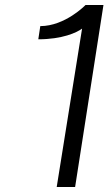

<svg xmlns="http://www.w3.org/2000/svg" viewBox="-20 -752 436 772"><path d="M134 -594C230 -594 289 -621 310 -637L208 0H282L396 -732H324C324 -732 242 -647 142 -647Z"/></svg>

Font: Exo
Style: Regular Italic
Weight: 400
Designer: Natanael Gama
Version: Version 1.00